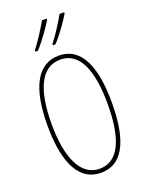

<svg xmlns="http://www.w3.org/2000/svg" viewBox="-175 -1037 861 1131"><g transform="rotate(-20 255.5 -471.5)"><path d="M375 -946V-953H346C327 -918 280 -843 246 -801V-793H262C300 -832 359 -916 375 -946ZM265 -946V-953H236C216 -918 172 -847 136 -801V-793H152C190 -832 249 -916 265 -946ZM457 -358C457 -570 404 -724 257 -724C126 -724 54 -602 54 -358C54 -173 97 10 257 10C416 10 457 -165 457 -358ZM80 -358C80 -574 137 -699 257 -699C374 -699 431 -577 431 -358C431 -135 374 -15 257 -15C143 -15 80 -141 80 -358Z"/></g></svg>

Font: Noto Sans Gurmukhi UI ExtraCondensed Thin
Style: Regular
Weight: 100
Width: 2
Designer: Jelle Bosma - Monotype Design Team
Foundry: Monotype Imaging Inc.
Version: Version 2.004